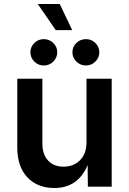

<svg xmlns="http://www.w3.org/2000/svg" viewBox="-20 -944 652 971"><path d="M254.4 6.8Q169.9 6.8 118.7 -46.9Q67.4 -100.6 67.4 -198.7V-545.9H194.3V-218.3Q194.3 -163.6 222.9 -132.3Q251.5 -101.1 301.3 -101.1Q352.1 -101.1 384.8 -133.8Q417.5 -166.5 417.5 -226.1V-545.9H544.9V0H424.3L423.3 -109.4Q374.5 6.8 254.4 6.8ZM201.7 -612.8Q173.3 -612.8 153.6 -632.6Q133.8 -652.3 133.8 -679.7Q133.8 -707 153.6 -726.6Q173.3 -746.1 201.7 -746.1Q229.5 -746.1 249.5 -726.6Q269.5 -707 269.5 -679.7Q269.5 -652.3 249.5 -632.6Q229.5 -612.8 201.7 -612.8ZM414.6 -612.8Q386.2 -612.8 366.2 -632.6Q346.2 -652.3 346.2 -679.7Q346.2 -707 366.2 -726.6Q386.2 -746.1 414.6 -746.1Q442.4 -746.1 462.4 -726.6Q482.4 -707 482.4 -679.7Q482.4 -652.3 462.4 -632.6Q442.4 -612.8 414.6 -612.8ZM262.2 -791.5 170.9 -923.8H282.2L345.2 -791.5Z"/></svg>

Font: Inter SemiBold
Style: Regular
Weight: 600
Designer: Rasmus Andersson
Foundry: rsms
Version: Version 4.001;git-9221beed3